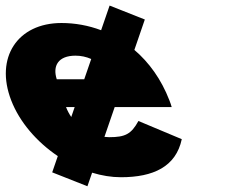

<svg xmlns="http://www.w3.org/2000/svg" viewBox="-84 -609 792 676"><path d="M212.6 -330H115.8C100.6 -377 120.8 -413 181.8 -413C201 -413 219.8 -409 237.2 -401.3ZM178.9 -232 166.9 -197.1C159.8 -207.4 153.5 -219 148.5 -232ZM319.8 -232H520.5C519.2 -238 515 -249 512.3 -256C483.7 -330.1 440.7 -389.3 389.1 -433.3L425.9 -540.3L301.9 -589.4L272 -502.6C227.2 -519.5 179.9 -528 132.5 -528C-22.5 -528 -102.5 -406 -44.7 -256C-15 -178.8 46 -108.9 119.5 -59.4L99.8 -2.2L223.8 46.8L240.3 -1C274.1 9.3 308.3 15 341.7 15C455.7 15 535.4 -22 556 -119L403.4 -183C378.1 -137 357.3 -126 300.3 -126C295.2 -126 289.6 -126.4 283.7 -127.1Z"/></svg>

Font: Hussar
Style: BdOpOblFour
Weight: 700
Foundry: Cannot Into Space Fonts
Version: Version 2.00